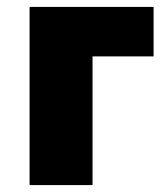

<svg xmlns="http://www.w3.org/2000/svg" viewBox="-20 -535 484 555"><path d="M65.5 0V-515H424V-372H247.5V0Z"/></svg>

Font: Geologica ExtraBold
Style: Regular
Weight: 800
Designer: Sindre Bremnes, Frode Helland
Foundry: Monokrom Skriftforlag AS
Version: Version 1.010;gftools[0.9.28]